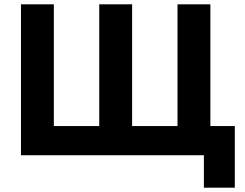

<svg xmlns="http://www.w3.org/2000/svg" viewBox="-20 -718 1133 888"><path d="M923 150V0H77V-698H229V-135H439V-698H591V-135H801V-698H953V-135H1066V150Z"/></svg>

Font: Aneliza
Style: Bold
Weight: 700
Designer: Mike Abbink, Paul van der Laan, Pieter van Rosmalen
Foundry: Bold Monday
Version: Version 3.0